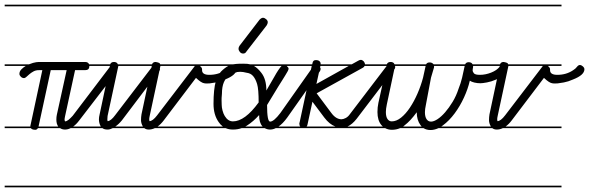

<svg xmlns="http://www.w3.org/2000/svg" viewBox="-20 -562 2519 821"><path d="M385 -280H362V-279Q362 -262 344 -262H301L258 -64Q256 -55 256 -49Q256 -47 258 -43Q265 -43 273.5 -50Q282 -57 291 -67L449 -275Q455 -283 462 -283Q469 -283 475.5 -277.5Q482 -272 482 -266Q482 -258 478 -254L318 -46Q306 -30 293 -21H385V-14H282Q270 -8 258 -8Q246 -8 237 -14H142Q138 -7 131 -7Q117 -7 112 -14H0V-21H110V-23Q110 -28 111 -29L161 -262H146Q133 -262 123 -256.5Q113 -251 105.5 -244.5Q98 -238 92.5 -233Q87 -228 83 -228Q75 -228 69 -234Q63 -240 63 -246Q63 -257 72 -266Q80 -274 90 -280H0V-287H104Q112 -290 121 -293Q136 -297 146 -297H344Q357 -297 361 -287H385ZM197 -262 145 -22V-21H229Q221 -32 221 -51Q221 -62 223 -71L265 -262ZM385 239H0V232H385ZM385 -535H0V-542H385Z M562 -280H486Q486 -279 485.5 -277.5Q485 -276 485 -275L440 -66Q439 -57 439 -51Q439 -48 440 -44Q447 -44 455.5 -51Q464 -58 472 -69L631 -277Q637 -285 644 -285Q651 -285 657.5 -279Q664 -273 664 -266Q664 -260 659 -256L501 -47Q487 -30 473 -21H562V-14H462Q450 -8 440 -8Q426 -8 418 -14H385V-21H411Q403 -35 403 -52Q403 -61 406 -73L450 -280H385V-287H451Q455 -297 467 -297Q476 -297 481 -292Q483 -289 484 -287H562ZM562 -535H385V-542H562ZM562 239H385V232H562Z M893 -14H642Q629 -8 616 -8Q605 -8 597 -14H562V-21H591Q583 -35 583 -48Q583 -61 585 -73L629 -280H562V-287H630Q634 -297 645 -297H646Q658 -295 662 -292Q664 -290 665 -287H893V-280H835Q836 -279 837 -278Q844 -272 844 -266V-262Q844 -242 875 -242Q914 -242 943 -262Q953 -268 959 -276Q965 -284 971.5 -284Q978 -284 984.5 -278Q991 -272 991 -266Q991 -241 942 -222Q922 -213 903 -209.5Q884 -206 877 -205.5Q870 -205 865 -205H861Q857 -205 853 -206Q840 -208 818 -229L680 -47Q668 -31 654 -21H893ZM620 -66Q618 -57 618 -52Q618 -47 619 -44Q633 -44 652 -69L811 -277Q812 -279 813 -280H666ZM893 -535H562V-542H893ZM893 239H562V232H893Z M1251 -14H1159Q1147 -8 1135 -8Q1123 -8 1112 -14H1013Q996 -8 976 -8Q959 -8 945 -14H893V-21H933Q923 -28 915 -40Q893 -71 893 -118Q893 -181 903 -215Q909 -238 925 -256Q941 -272 956 -280H893V-287H974Q975 -287 977 -287Q1001 -291 1038 -289Q1044 -288 1049 -287H1251V-280H1206L1207 -279Q1214 -273 1214 -268.5Q1214 -264 1210 -257Q1206 -250 1200 -240L1187 -219Q1180 -207 1170 -192L1122 -113Q1122 -42 1135 -42Q1151 -42 1179 -79L1318 -276Q1324 -284 1332 -284Q1339 -284 1345 -278.5Q1351 -273 1351 -267Q1351 -262 1347 -256L1208 -59Q1189 -33 1171 -21H1251ZM976 -43Q1027 -43 1086 -124Q1086 -181 1079.5 -202.5Q1073 -224 1062.5 -236.5Q1052 -249 1034 -251Q1019 -255 1007 -255Q1000 -255 994 -254Q984 -251 963 -240Q929 -221 929 -161Q927 -140 927.5 -132Q928 -124 928 -113.5Q928 -103 931.5 -89.5Q935 -76 941 -66Q955 -43 976 -43ZM1034 -342Q1029 -333 1020 -333Q1011 -333 1005.5 -340Q1000 -347 1000 -353.5Q1000 -360 1004 -366L1090 -478Q1098 -486 1104.5 -486Q1111 -486 1118 -480Q1125 -474 1125 -467Q1125 -461 1120 -453ZM1098 -250Q1119 -223 1119 -175L1152 -232Q1172 -268 1184 -280H1066Q1083 -270 1098 -250ZM1251 -535H893V-542H1251ZM1251 239H893V232H1251ZM1088 -70Q1064 -43 1036 -25Q1033 -23 1029 -21H1103L1102 -22Q1088 -37 1088 -70Z M1568 -280H1539Q1537 -275 1531 -272L1334 -163L1396 -80Q1407 -65 1418 -58.5Q1429 -52 1440 -52Q1448 -52 1458.5 -57.5Q1469 -63 1477 -75L1638 -286Q1643 -293 1651 -293Q1656 -293 1663 -287.5Q1670 -282 1670 -275Q1670 -269 1665 -264L1505 -54Q1486 -30 1466 -21H1568V-14H1251V-21H1264Q1260 -25 1260 -33Q1260 -37 1261 -38L1313 -280H1251V-287H1315L1316 -291Q1318 -305 1330 -305Q1341 -305 1346 -300.5Q1351 -296 1351 -291V-287H1484L1513 -303Q1518 -306 1523 -306Q1529 -306 1535 -300Q1540 -294 1541 -287H1568ZM1367 -59 1316 -127 1295 -30Q1294 -24 1291 -21H1414Q1388 -31 1367 -59ZM1333 -203 1471 -280H1350ZM1568 -535H1251V-542H1568ZM1568 239H1251V232H1568Z M2050 -280H2003Q2003 -273 2002 -270Q2001 -266 2001 -262Q2001 -255 2006.5 -248.5Q2012 -242 2032 -242Q2056 -242 2080 -251.5Q2104 -261 2116 -276Q2122 -284 2130 -284Q2136 -284 2142.5 -278Q2149 -272 2149 -266Q2149 -251 2134.5 -240.5Q2120 -230 2100.5 -221.5Q2081 -213 2062 -209.5Q2043 -206 2034 -206Q2021 -206 2008.5 -209Q1996 -212 1989 -217Q1981 -182 1964 -145Q1947 -108 1924 -77Q1901 -46 1874 -26L1867 -21H2050V-14H1855Q1837 -6 1821 -6Q1804 -6 1791 -14H1691Q1674 -7 1656 -7Q1640 -7 1627 -14H1567V-21H1617L1611 -27Q1594 -47 1594 -83Q1594 -103 1598 -122L1633 -280H1567V-287H1634Q1638 -297 1650 -297Q1659 -297 1664 -292Q1666 -289 1667 -287H1802Q1806 -295 1817 -295Q1826 -295 1831 -290Q1833 -289 1834 -287H1969Q1973 -296 1984 -296Q1993 -296 1998 -291Q2000 -289 2001 -287H2050ZM1836 -274 1823 -230 1801 -113Q1797 -95 1797 -82Q1797 -63 1804 -52.5Q1811 -42 1823 -42Q1835 -42 1851 -52.5Q1867 -63 1883.5 -82Q1900 -101 1915.5 -126.5Q1931 -152 1941 -183Q1950 -205 1956 -230Q1961 -253 1967 -280H1836V-279ZM1668 -278Q1668 -277 1668 -275L1634 -115Q1630 -96 1630 -83Q1630 -63 1637 -53Q1644 -43 1655 -43Q1675 -43 1695 -59Q1715 -75 1733 -102Q1751 -129 1765.5 -162.5Q1780 -196 1789 -230L1800 -280H1669Q1669 -279 1668 -278ZM2050 -535H1567V-542H2050ZM2050 239H1567V232H2050ZM1778 -27Q1762 -49 1762 -82Q1735 -45 1710 -26Q1707 -23 1704 -21H1783Q1780 -24 1778 -27Z M2381 -14H2130Q2117 -8 2104 -8Q2093 -8 2085 -14H2050V-21H2079Q2071 -35 2071 -48Q2071 -61 2073 -73L2117 -280H2050V-287H2118Q2122 -297 2133 -297H2134Q2146 -295 2150 -292Q2152 -290 2153 -287H2381V-280H2323Q2324 -279 2325 -278Q2332 -272 2332 -266V-262Q2332 -242 2363 -242Q2402 -242 2431 -262Q2441 -268 2447 -276Q2453 -284 2459.5 -284Q2466 -284 2472.5 -278Q2479 -272 2479 -266Q2479 -241 2430 -222Q2410 -213 2391 -209.5Q2372 -206 2365 -205.5Q2358 -205 2353 -205H2349Q2345 -205 2341 -206Q2328 -208 2306 -229L2168 -47Q2156 -31 2142 -21H2381ZM2108 -66Q2106 -57 2106 -52Q2106 -47 2107 -44Q2121 -44 2140 -69L2299 -277Q2300 -279 2301 -280H2154ZM2381 -535H2050V-542H2381ZM2381 239H2050V232H2381Z"/></svg>

Font: Gruenewald VA 1. Klasse
Style: Regular
Weight: 400
Designer: Peter Wiegel
Foundry: Peter Wiegel, nach dem Schriftentwurf von Dr. H. Gr¸newald
Version: Version 0.007